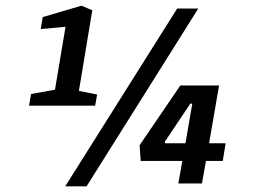

<svg xmlns="http://www.w3.org/2000/svg" viewBox="-20 -644 890 674"><path d="M321 -312 314 -273H82L89 -314L173 -329L210 -550L123 -542L130 -584L266 -624L304 -608L257 -325ZM762 -79H703L689 0H606L620 -79H474L470 -134L613 -344H749L714 -141H772ZM631 -141 655 -280H648L559 -147V-141ZM602 -614H676L284 10H209Z"/></svg>

Font: Grenze Medium
Style: Italic
Weight: 500
Italic angle: -10°
Designer: Renata Polastri
Foundry: Omnibus-Type
Version: Version 1.002; ttfautohint (v1.8)